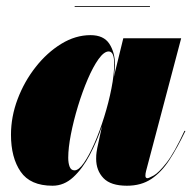

<svg xmlns="http://www.w3.org/2000/svg" viewBox="-20 -582 611 612"><path d="M218 -562.5H458V-560H218ZM346.5 -375.5Q346.5 -362 343 -337.5L373 -460H557.5L445.5 -36.5Q443.5 -28.5 443.5 -22Q443.5 -14 450 -14Q454 -14 469.8 -22.5Q485.5 -31 510.5 -62.8Q535.5 -94.5 568 -165L571 -164.5Q545.5 -111.5 520 -72.2Q494.5 -33 462.2 -11.5Q430 10 384.5 10Q333 10 309.8 -14.2Q286.5 -38.5 286.5 -76Q286.5 -88.5 287.8 -96.8Q289 -105 290 -110L305 -179.5Q289 -131.5 266 -88Q243 -44.5 213.5 -17.2Q184 10 147.5 10Q76.5 10 45.8 -34.8Q15 -79.5 15 -152.5Q15 -210 36.2 -266.2Q57.5 -322.5 93.8 -368.5Q130 -414.5 175.2 -442.2Q220.5 -470 268.5 -470Q310.5 -470 328.5 -442.5Q346.5 -415 346.5 -375.5ZM344 -378.5Q344 -418 326.5 -418Q311.5 -418 294 -393.5Q276.5 -369 259.5 -329.2Q242.5 -289.5 228.5 -243.5Q214.5 -197.5 206 -154Q197.5 -110.5 197.5 -79Q197.5 -62 202 -50.5Q206.5 -39 217.5 -39Q231 -39 247.5 -62.8Q264 -86.5 281 -125.2Q298 -164 312.2 -209.8Q326.5 -255.5 335.2 -300Q344 -344.5 344 -378.5Z"/></svg>

Font: Bodoni* 72pt Fatface
Style: Italic
Weight: 900
Italic angle: -13°
Version: Version 2.3